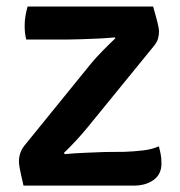

<svg xmlns="http://www.w3.org/2000/svg" viewBox="-20 -568 550 588"><path d="M258.5 -373Q271.5 -389 293.5 -411.5Q315.5 -434 333.5 -451L331 -453.5Q312.5 -451.5 283 -450Q253.5 -448.5 226.8 -447.8Q200 -447 189 -447H60.5Q57.5 -458 56.5 -468.2Q55.5 -478.5 55.5 -489Q55.5 -505 57.8 -518.2Q60 -531.5 64.5 -548H449Q461.5 -504 464.2 -491Q467 -478 467 -471.5Q467 -460.5 463.8 -449.5Q460.5 -438.5 452 -428L247 -176.5Q234 -160.5 213.8 -138.5Q193.5 -116.5 176 -100L178 -96Q211 -99 243.2 -100.2Q275.5 -101.5 301 -102.5L360 -103Q391 -104 419.2 -107.5Q447.5 -111 466.5 -120Q470 -107 472.2 -95.2Q474.5 -83.5 474.5 -67Q474.5 -34.5 450.5 -17Q426.5 0.5 389 0.5H52Q42.5 -40.5 40.2 -53.5Q38 -66.5 38 -73.5Q38 -99.5 53.5 -120.5Z"/></svg>

Font: Signika Negative SC SemiBold
Style: Regular
Weight: 600
Designer: Anna Giedryś
Foundry: Anna Giedryś
Version: Version 2.000; ttfautohint (v1.8.3) -l 8 -r 50 -G 200 -x 9 -